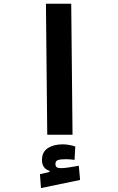

<svg xmlns="http://www.w3.org/2000/svg" viewBox="-20 -713 626 1016"><path d="M230 0 223.1 -693.4H356.9L363.8 0ZM196.8 282.2 191.4 209 242.2 196.8V190.9Q202.1 178.7 202.1 133.3Q202.1 91.3 232.9 71Q263.7 50.8 311.5 50.8Q328.6 50.8 347.4 54.2Q366.2 57.6 378.4 62.5L374.5 132.8Q348.1 129.4 328.6 129.4Q300.3 129.4 286.9 134Q273.4 138.7 273.4 154.3Q273.4 168 281 172.4Q288.6 176.8 304.7 176.8Q320.3 176.8 347.7 172.4Q375 168 397 164.1L403.8 239.3Z"/></svg>

Font: CaskaydiaMono NF
Style: Bold
Weight: 700
Designer: Aaron Bell
Foundry: Saja Typeworks
Version: Version 2111.001; ttfautohint (v1.8.4);Nerd Fonts 3.1.1